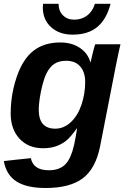

<svg xmlns="http://www.w3.org/2000/svg" viewBox="-23 -755 654 983"><path d="M210.4 207.5Q113.3 207.5 61 173.8Q8.8 140.1 -3.4 69.3L134.8 54.7Q147.9 116.7 226.6 116.7Q280.3 116.7 310.1 87.9Q339.8 59.1 356.4 -13.2Q361.3 -36.6 365.2 -57.9Q369.1 -79.1 371.6 -98.1H370.6Q339.8 -54.7 316.9 -35.6Q293.5 -16.6 264.4 -6.3Q235.4 3.9 197.8 3.9Q122.1 3.9 76.9 -44.9Q31.7 -93.8 31.7 -173.8Q31.7 -206.5 35.2 -238.5Q38.6 -270.5 45.7 -301.5Q52.7 -332.5 63 -362.3Q93.8 -452.6 148.2 -495.1Q202.6 -537.6 286.1 -537.6Q343.8 -537.6 385.3 -510.3Q426.8 -482.9 439.9 -436H440.9Q442.9 -445.8 447.8 -466.8Q452.6 -487.8 457.8 -506.8Q462.9 -525.9 464.4 -528.3H593.8L584.5 -487.8L569.8 -416.5L489.3 -4.9Q466.3 108.9 400.4 158.2Q334.5 207.5 210.4 207.5ZM175.3 -193.4Q175.3 -96.2 259.8 -96.2Q303.2 -96.2 338.9 -128.9Q374.5 -161.6 393.8 -218Q413.1 -274.4 413.1 -335Q413.1 -385.7 387.7 -414.8Q362.3 -443.8 316.4 -443.8Q279.3 -443.8 255.4 -428.2Q231.4 -412.6 214.4 -377.9Q203.1 -354.5 194.3 -320.1Q185.5 -285.6 180.4 -251.5Q175.3 -217.3 175.3 -193.4ZM349.1 -577.6Q280.8 -577.6 238.5 -616Q196.3 -654.3 196.3 -716.8L197.3 -735.4H276.9Q276.9 -699.2 299.1 -676.8Q321.3 -654.3 356.9 -654.3Q395 -654.3 423.1 -675.5Q451.2 -696.8 462.9 -735.4H543Q522 -655.3 474.6 -616.5Q427.2 -577.6 349.1 -577.6Z"/></svg>

Font: Arimo
Style: Italic
Weight: 400
Italic angle: -12°
Designer: Steve Matteson
Foundry: Monotype Imaging Inc.
Version: Version 1.33